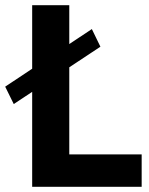

<svg xmlns="http://www.w3.org/2000/svg" viewBox="-48 -720 576 740"><path d="M5 -319 339 -540 306 -608 -28 -386ZM76 -700V0H498V-125H219V-700Z"/></svg>

Font: Jost SemiBold
Style: Regular
Weight: 600
Version: Version 3.710